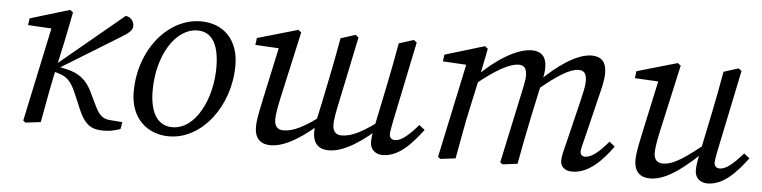

<svg xmlns="http://www.w3.org/2000/svg" viewBox="-37 -646 3248 818"><g transform="rotate(5 1586.5 -237.0)"><path d="M77 0 87 8 152 0C165 -71 177 -140 192 -210L223 -352L248 -477L235 -487L66 -436L62 -407L182 -400L165 -414L77 0ZM493 0 498 -30 446 -34C414 -36 398 -50 378 -92L352 -146C329 -195 296 -223 237 -235L208 -241L205 -234L459 -390C494 -411 509 -424 509 -442C509 -462 494 -481 473 -482L184 -242L187 -220L207 -214C243 -203 262 -189 285 -135L314 -67C344 3 376 13 422 13C444 13 463 10 493 0Z M701 13C841 13 957 -138 957 -312C957 -425 889 -487 795 -487C654 -487 535 -343 535 -163C535 -49 609 13 701 13ZM712 -27C656 -27 615 -70 615 -176C615 -325 689 -447 784 -447C839 -447 877 -405 877 -296C877 -162 811 -27 712 -27Z M1135 13C1200 13 1277 -38 1361 -116L1359 -144C1276 -79 1228 -55 1184 -55C1160 -55 1146 -69 1146 -98C1146 -120 1152 -153 1161 -194L1224 -477L1211 -487L1038 -437L1034 -407L1146 -401L1139 -423L1088 -187C1080 -147 1067 -97 1067 -60C1067 -5 1098 13 1135 13ZM1384 13C1449 13 1526 -38 1610 -116L1608 -144C1525 -79 1477 -55 1433 -55C1409 -55 1395 -69 1395 -98C1395 -120 1401 -153 1410 -194L1469 -477L1456 -487L1393 -467C1382 -403 1369 -338 1356 -274L1337 -182C1329 -142 1316 -97 1316 -60C1316 -5 1347 13 1384 13ZM1614 13C1685 13 1738 -49 1784 -109L1760 -128C1718 -80 1688 -55 1661 -55C1649 -55 1638 -63 1638 -77C1638 -89 1642 -110 1647 -135L1718 -477L1705 -487L1642 -467C1631 -403 1618 -338 1605 -274L1571 -110C1562 -69 1561 -52 1561 -38C1561 -4 1587 13 1614 13Z M2425 13C2496 13 2553 -48 2597 -109L2573 -128C2533 -80 2501 -55 2474 -55C2463 -55 2454 -62 2454 -76C2454 -86 2460 -107 2467 -135L2512 -320C2520 -353 2529 -386 2529 -418C2529 -464 2507 -487 2466 -487C2402 -487 2318 -427 2252 -360L2247 -322C2324 -387 2379 -421 2415 -421C2438 -421 2450 -410 2450 -374C2450 -354 2442 -321 2434 -287L2391 -110C2381 -69 2375 -52 2375 -29C2375 -4 2394 13 2425 13ZM1926 0C1939 -71 1951 -140 1966 -210L1997 -352L2022 -477L2009 -487L1840 -436L1836 -407L1956 -400L1939 -414L1851 0L1861 8L1926 0ZM2191 0C2204 -71 2217 -140 2232 -210L2264 -358C2269 -378 2273 -399 2273 -418C2273 -464 2251 -487 2210 -487C2143 -487 2053 -427 1986 -359L1981 -322C2061 -388 2121 -421 2159 -421C2181 -421 2194 -410 2194 -377C2194 -361 2190 -343 2187 -327L2117 0L2127 8L2191 0Z M2758 13C2830 13 2905 -48 3004 -144V-172C2904 -91 2855 -55 2807 -55C2783 -55 2769 -69 2769 -98C2769 -120 2775 -153 2784 -194L2847 -477L2834 -487L2661 -437L2657 -407L2769 -401L2762 -423L2711 -187C2703 -147 2690 -97 2690 -60C2690 -5 2721 13 2758 13ZM3003 13C3074 13 3127 -49 3173 -109L3149 -128C3107 -80 3077 -55 3050 -55C3038 -55 3027 -63 3027 -77C3027 -89 3031 -110 3036 -135L3107 -477L3094 -487L3031 -467C3020 -403 3007 -338 2994 -274L2960 -110C2951 -69 2950 -52 2950 -38C2950 -4 2976 13 3003 13Z"/></g></svg>

Font: Source Serif Variable
Style: Italic
Weight: 389
Italic angle: -12°
Designer: Frank Grießhammer
Foundry: Adobe Systems Incorporated
Version: Version 3.001;hotconv 1.0.111;makeotfexe 2.5.65597